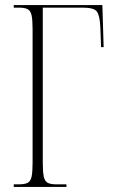

<svg xmlns="http://www.w3.org/2000/svg" viewBox="-20 -734 452 754"><path d="M34 0V-10H52Q77 -10 88.5 -16Q100 -22 104 -40Q108 -58 108 -95V-619Q108 -656 104 -674Q100 -692 88.5 -698Q77 -704 54 -704H34V-714H382L387 -549H377L374 -627Q372 -673 360.5 -688.5Q349 -704 306 -704H148V-95Q148 -58 152 -40Q156 -22 167.5 -16Q179 -10 203 -10H241V0Z"/></svg>

Font: Noto Serif Display ExtraCondensed ExtraLight
Style: Regular
Weight: 200
Width: 2
Designer: Monotype Design Team
Foundry: Monotype Imaging Inc.
Version: Version 2.009